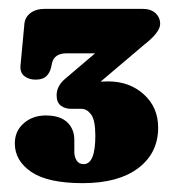

<svg xmlns="http://www.w3.org/2000/svg" viewBox="-20 -720 384 434"><path d="M337.5 -431.5Q337.5 -374 292.5 -340Q247.5 -306 167 -306Q88.5 -306 51 -331.2Q13.5 -356.5 13.5 -396Q13.5 -423.5 33.5 -441.2Q53.5 -459 83.5 -459Q115.5 -459 131.8 -443.8Q148 -428.5 148 -403.5V-376.5Q148 -365.5 153.2 -357.2Q158.5 -349 169 -349Q195.5 -349 195.5 -413Q195.5 -448.5 186 -461.2Q176.5 -474 164 -474H141Q127 -474 117.5 -481.2Q108 -488.5 108 -504.5Q108 -526 128 -542.5L195 -599.5H131Q102.5 -599.5 97.5 -577L95.5 -567.5Q92.5 -555 84.5 -547.5Q76.5 -540 60.5 -540Q45 -540 34.8 -548.2Q24.5 -556.5 26.5 -573.5L35 -664.5Q36 -680.5 48.5 -690.2Q61 -700 81.5 -700H302Q321 -700 331.5 -690.2Q342 -680.5 342 -666Q342 -647 306 -619L207.5 -535.5Q215.5 -536 224.5 -536Q272.5 -536 305 -506.8Q337.5 -477.5 337.5 -431.5Z"/></svg>

Font: Fraunces 144pt SuperSoft Black
Style: Regular
Weight: 900
Version: Version 1.000;[b76b70a41]